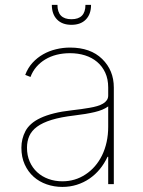

<svg xmlns="http://www.w3.org/2000/svg" viewBox="-20 -747 581 779"><path d="M83.5 -215.6Q91.6 -230.8 106.5 -244.1Q121.4 -257.5 144.4 -268.3Q167.3 -279.1 199 -287.1Q230.8 -295.1 272.7 -299.7Q291.9 -301.8 309.3 -304.3Q326.7 -306.8 343.8 -309.7Q360.4 -312.5 374.3 -316.6Q388.1 -320.7 398.1 -326.7Q408 -332.7 413.5 -340.7Q419 -348.7 419 -359.4V-392Q419 -426.1 407 -452.2Q394.9 -478.3 373.9 -495.9Q353 -513.5 324.8 -522.4Q296.5 -531.2 264.2 -531.2Q235.4 -531.2 210 -524.9Q184.7 -518.5 163.9 -506Q143.1 -493.6 127.7 -475.7Q112.2 -457.7 103.7 -434.7L82.4 -443.2Q93 -471.6 112 -492.4Q131 -513.1 155.2 -526.8Q179.3 -540.5 207.4 -547.2Q235.4 -554 264.2 -554Q347.3 -554 394.5 -507.8Q441.8 -461.6 441.8 -392V0H419V-110.8H416.2Q403.4 -83.1 384.8 -60.5Q366.1 -38 342.7 -22Q319.2 -6 291.5 2.7Q263.8 11.4 233 11.4Q199.6 11.4 169.4 0.9Q139.2 -9.6 116.5 -29.8Q93.8 -50.1 80.3 -79.7Q66.8 -109.4 66.8 -147.7Q66.8 -183.9 83.5 -215.6ZM233 -11.4Q285.2 -11.4 327.1 -39.4Q348.4 -53.3 365.2 -72.8Q382.1 -92.3 394.2 -117Q406.2 -141.7 412.6 -170.8Q419 -199.9 419 -233V-315.3Q398.8 -300.4 364.3 -292.3Q329.9 -284.1 281.2 -278.4Q226.6 -272 189.6 -260.7Q152.7 -249.3 130.5 -233Q108.3 -216.6 98.9 -195.3Q89.5 -174 89.5 -147.7Q89.5 -116.5 100.5 -91.3Q111.5 -66.1 130.9 -48.3Q150.2 -30.5 176.5 -21Q202.8 -11.4 233 -11.4ZM213.1 -727.3Q213.1 -669 269.9 -669Q326.7 -669 326.7 -727.3H349.4Q349.4 -689.6 328.5 -668Q307.5 -646.3 269.9 -646.3Q232.2 -646.3 211.3 -668Q190.3 -689.6 190.3 -727.3Z"/></svg>

Font: Inter P Thin
Style: Regular
Weight: 100
Designer: Rasmus Andersson
Foundry: rsms
Version: Version 3.018;git-588b23468